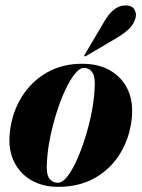

<svg xmlns="http://www.w3.org/2000/svg" viewBox="-20 -698 536 727"><path d="M294.5 -456.5Q355.5 -456 399.5 -429.8Q443.5 -403.5 464.8 -356.5Q486 -309.5 478.5 -246Q470.5 -175.5 435.5 -117.5Q400.5 -59.5 340.8 -25Q281 9.5 199.5 9.5Q142 9.5 98.2 -15.8Q54.5 -41 32.2 -87.8Q10 -134.5 17.5 -198.5Q26 -273.5 62.8 -332Q99.5 -390.5 158.8 -424Q218 -457.5 294.5 -456.5ZM199.5 -6Q216.5 -6 235 -29.8Q253.5 -53.5 271 -92.2Q288.5 -131 303 -177.8Q317.5 -224.5 326.8 -271.5Q336 -318.5 338 -357Q342 -404 330.8 -422Q319.5 -440 299.5 -441Q282 -441.5 263.2 -418Q244.5 -394.5 226.5 -355.8Q208.5 -317 193.8 -270Q179 -223 169.5 -175.5Q160 -128 158 -88Q154 -40 166.2 -23Q178.5 -6 199.5 -6ZM373 -613.5Q409.5 -677.5 454 -677.5Q480.5 -677.5 489 -662Q497.5 -646.5 493.5 -631Q487 -606 468 -588.2Q449 -570.5 425.5 -556.5L305 -485.5Q301 -483.5 299 -485.5Q298 -486.5 301 -491.5Z"/></svg>

Font: Fraunces 144pt S000
Style: Bold Italic
Weight: 700
Italic angle: -16°
Version: Version 1.000; ttfautohint (v1.8.3)